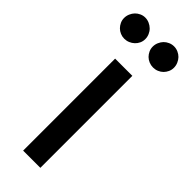

<svg xmlns="http://www.w3.org/2000/svg" viewBox="-251 -726 749 749"><g transform="rotate(45 123.5 -352.0)"><path d="M0 0ZM168.5 -507.5V0H73.5V-507.5ZM103 -644.5Q103 -632.5 98.2 -622.2Q93.5 -612 85.2 -604.2Q77 -596.5 66.2 -592Q55.5 -587.5 43.5 -587.5Q32 -587.5 21.5 -592Q11 -596.5 3.2 -604.2Q-4.5 -612 -9.2 -622.2Q-14 -632.5 -14 -644.5Q-14 -656.5 -9.2 -667.5Q-4.5 -678.5 3.2 -686.5Q11 -694.5 21.5 -699.2Q32 -704 43.5 -704Q55.5 -704 66.2 -699.2Q77 -694.5 85.2 -686.5Q93.5 -678.5 98.2 -667.5Q103 -656.5 103 -644.5ZM261 -644.5Q261 -632.5 256.2 -622.2Q251.5 -612 243.8 -604.2Q236 -596.5 225.2 -592Q214.5 -587.5 202.5 -587.5Q190.5 -587.5 179.8 -592Q169 -596.5 161.2 -604.2Q153.5 -612 148.8 -622.2Q144 -632.5 144 -644.5Q144 -656.5 148.8 -667.5Q153.5 -678.5 161.2 -686.5Q169 -694.5 179.8 -699.2Q190.5 -704 202.5 -704Q214.5 -704 225.2 -699.2Q236 -694.5 243.8 -686.5Q251.5 -678.5 256.2 -667.5Q261 -656.5 261 -644.5Z"/></g></svg>

Font: Lato Medium
Style: Regular
Weight: 500
Designer: Lukasz Dziedzic
Foundry: tyPoland Lukasz Dziedzic
Version: Version 2.006; 2014-01-15